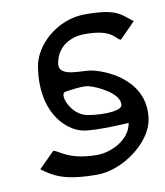

<svg xmlns="http://www.w3.org/2000/svg" viewBox="-72 -650 619 721"><g transform="rotate(-10 238.0 -289.5)"><path d="M92 -426C66 -262 149 -177 215 -162C262 -151 391 -160 391 -160C381 -97 308 -62 254 -62C144 -62 113 -104 94 -106L34 -46C76 -15 115 11 242 11C338 11 453 -73 467 -160C488 -295 365 -360 292 -377C255 -386 160 -371 169 -426C179 -487 230 -518 289 -517C398 -517 398 -474 417 -473L476 -533C434 -564 425 -590 300 -590C195 -590 105 -509 92 -426ZM175 -316C175 -316 242 -328 266 -322C298 -314 383 -275 376 -230C369 -203 272 -209 239 -217C183 -230 153 -307 175 -316Z"/></g></svg>

Font: Charger Pro
Style: NarObl
Weight: 400
Designer: Jasper
Foundry: Cannot Into Space Fonts
Version: Version 1.09